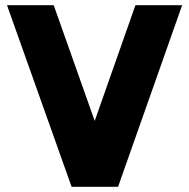

<svg xmlns="http://www.w3.org/2000/svg" viewBox="-20 -720 729 740"><path d="M7 -700 256 0H435L682 -700H502L345 -254L187 -700Z"/></svg>

Font: Unageo
Style: Black
Weight: 900
Designer: Richard Sepsi
Foundry: Richard Sepsi
Version: Version 2.000